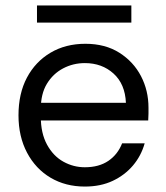

<svg xmlns="http://www.w3.org/2000/svg" viewBox="-20 -674 609 706"><path d="M292 12Q221 12 166 -20.5Q111 -53 79.5 -112.5Q48 -172 48 -250Q48 -330 79 -388.5Q110 -447 165.5 -480Q221 -513 294 -513Q367 -513 419 -480Q471 -447 498.5 -394Q526 -341 526 -278Q526 -268 526 -256.5Q526 -245 525 -231H111V-296H443Q440 -365 397.5 -403.5Q355 -442 292 -442Q249 -442 212 -422.5Q175 -403 152.5 -366Q130 -329 130 -273V-245Q130 -184 153 -142Q176 -100 213 -79.5Q250 -59 292 -59Q344 -59 378.5 -82.5Q413 -106 429 -147H512Q499 -101 469 -65.5Q439 -30 394.5 -9Q350 12 292 12ZM116 -591V-654H463V-591Z"/></svg>

Font: DM Sans 18pt
Style: Regular
Weight: 400
Designer: Colophon Foundry, Jonny Pinhorn
Foundry: Colophon Foundry
Version: Version 4.004;gftools[0.9.30]